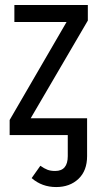

<svg xmlns="http://www.w3.org/2000/svg" viewBox="-20 -546 397 776"><path d="M335 -525.9V-462.9L104 -67.9H332V85Q332 144 297.1 177Q262.2 210 207 210Q149.4 210 107.9 173.8L143.1 124Q159.2 135.3 171.9 140.1Q184.6 145 203.1 145Q253.9 145 253.9 85V0H19V-61L249 -457H38.1V-525.9Z"/></svg>

Font: Fira Sans Compressed Book
Style: Regular
Weight: 350
Width: 1
Designer: Carrois Corporate & Edenspiekermann AG
Foundry: Carrois Corporate GbR & Edenspiekermann AG
Version: Version 4.203;PS 004.203;hotconv 1.0.88;makeotf.lib2.5.64775